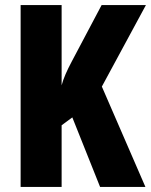

<svg xmlns="http://www.w3.org/2000/svg" viewBox="-20 -734 593 754"><path d="M551 0 380 -394 553 -714H379L261 -491C243 -457 229 -426 222 -399V-714H61V0H222V-242L264 -273L373 0Z"/></svg>

Font: Noto Sans Bengali ExtraCondensed ExtraBold
Style: Regular
Weight: 800
Width: 2
Designer: Joana Ranito - Universal Thirst; Jelle Bosma - Monotype Design Team
Foundry: Universal Thirst ehf.
Version: Version 3.000